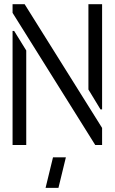

<svg xmlns="http://www.w3.org/2000/svg" viewBox="-20 -704 557 932"><path d="M201.2 208 237.3 59.6H299.8L263.7 208ZM41 0V-553.7H48.8L107.4 -459V0ZM41 -641.6V-683.6H99.6L475.6 -83V0H442.4ZM409.2 -269.5V-683.6H475.6V-172.9H467.8Z"/></svg>

Font: Post No Bills Colombo Medium
Style: Regular
Weight: 500
Designer: Kosala Senevirathne, Siva Puranthara, Lasantha Premarathna, Tharique Azeez
Foundry: Mooniak
Version: Version 1.220 ; ttfautohint (v1.6)